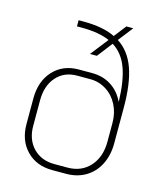

<svg xmlns="http://www.w3.org/2000/svg" viewBox="-117 -871 810 965"><g transform="rotate(15 287.5 -389.0)"><path d="M513 -389V-202Q513 -140 488.5 -92Q464 -44 420 -18Q376 8 319 8H247Q164 8 113 -44.5Q62 -97 62 -182V-315Q62 -405 112.5 -460Q163 -515 245 -515H315Q371 -515 414 -487.5Q457 -460 480 -411H481Q478 -519 453.5 -585Q429 -651 376 -684L315 -605H279L351 -697Q295 -722 206 -722H180V-754H206Q308 -754 371 -723L420 -786H456L396 -709Q457 -670 485 -592Q513 -514 513 -389ZM478 -299Q478 -351 456.5 -393Q435 -435 397 -459Q359 -483 314 -483H245Q178 -483 137.5 -437Q97 -391 97 -315V-182Q97 -111 139 -67.5Q181 -24 249 -24H317Q390 -24 434 -73Q478 -122 478 -202Z"/></g></svg>

Font: Bai Jamjuree ExtraLight
Style: Regular
Weight: 275
Designer: Katatrad Aksorn Co.,Ltd.
Foundry: Cadson Demak Co.,Ltd.
Version: Version 1.000; ttfautohint (v1.6)